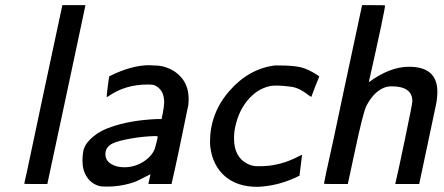

<svg xmlns="http://www.w3.org/2000/svg" viewBox="-20 -714 1721 745"><path d="M148 -348 222 -694H311V-691Q311 -690 238 -347.5Q165 -5 164 -2V0H119Q74 0 74 -1L84 -46Q93 -90 112 -177.5Q131 -265 148 -348Z M404 -418Q490 -461 559 -461Q561 -461 567 -460.5Q573 -460 576 -460Q604 -460 623 -453Q663 -440 687.5 -408.5Q712 -377 712 -329Q712 -325 711.5 -318Q711 -311 711 -308Q671 -110 646 -2V0H556V-2L564 -38Q513 -12 508 -10Q454 10 395 10Q373 10 366 8Q336 0 318 -26Q300 -52 300 -90Q300 -115 305 -135Q314 -162 343.5 -185.5Q373 -209 408 -220Q481 -247 587 -252H607L612 -277Q617 -302 617 -318Q617 -367 578 -384Q571 -386 552 -386Q465 -386 400 -340Q395 -337 394 -337Q393 -338 398 -377Q403 -416 404 -418ZM389 -116Q389 -92 410 -78.5Q431 -65 462 -65Q501 -65 534 -85Q567 -105 580 -135Q582 -140 587 -160Q592 -180 592 -184Q592 -186 581 -186Q537 -185 488 -176.5Q439 -168 416 -157Q389 -143 389 -116Z M795 -164Q795 -275 870 -361Q945 -447 1046 -460H1062Q1118 -460 1147 -453Q1176 -446 1213 -422L1219 -417L1203 -378Q1188 -339 1188 -338L1186 -339Q1185 -340 1182.5 -341.5Q1180 -343 1178 -344Q1140 -375 1105 -378Q1075 -382 1054 -382Q1039 -382 1027 -380Q975 -368 938 -321.5Q901 -275 890 -207Q888 -191 888 -177Q888 -104 941 -78Q959 -69 979 -69H989Q1067 -69 1140 -108Q1152 -114 1152 -113Q1152 -112 1147 -72L1142 -32L1137 -30Q1132 -27 1125 -24Q1118 -21 1115 -20Q1051 8 979 11Q900 11 852.5 -30.5Q805 -72 796 -144Q795 -149 795 -164Z M1580 -321Q1580 -379 1500 -379Q1490 -379 1480 -377Q1433 -364 1401 -302Q1388 -273 1358 -132L1330 -2V0H1283Q1237 0 1237 -1L1246 -46Q1256 -90 1275 -177.5Q1294 -265 1311 -348L1385 -694H1429Q1474 -694 1474 -693Q1474 -675 1411 -395Q1493 -455 1567 -455Q1677 -455 1677 -358Q1677 -334 1672 -309Q1671 -304 1639.5 -155.5Q1608 -7 1607 -2V0H1514V-2Q1522 -34 1551 -172.5Q1580 -311 1580 -321Z"/></svg>

Font: KaTeX_SansSerif
Style: Italic
Weight: 400
Version: Version 1.1; ttfautohint (v1.3)